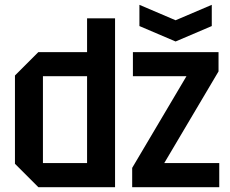

<svg xmlns="http://www.w3.org/2000/svg" viewBox="-20 -776 953 796"><path d="M457 -700V0H139L42 -97V-463L139 -560H341V-700ZM158 -100H341V-460H158ZM528 0V-80L753 -460H531V-560H886V-480L661 -100H889V0ZM858 -756V-668L708 -604L558 -668V-756L708 -692Z"/></svg>

Font: Tektur SemiCondensed Medium
Style: Regular
Weight: 500
Width: 4
Designer: Adam Jagosz
Foundry: Adam Jagosz
Version: Version 1.005;gftools[0.9.30]